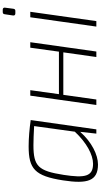

<svg xmlns="http://www.w3.org/2000/svg" viewBox="313 -1036 735 1401"><g transform="rotate(-90 680.5 -335.5)"><path d="M313 -494C149 -494 97 -449 65 -244C37 -64 61 12 181 12C251 12 345 -34 419 -118L406 0H437L505 -479C440 -488 374 -494 313 -494ZM420 -157C340 -71 251 -24 186 -24C93 -24 81 -83 105 -239C134 -423 167 -459 322 -459C362 -459 403 -457 461 -454Z M1033 -482 1004 -273H694L723 -482H683L615 0H655L689 -241H999L965 0H1005L1073 -482Z M1311 -683H1293C1283 -683 1278 -678 1277 -668L1268 -608C1266 -597 1273 -591 1283 -591H1301C1311 -591 1315 -595 1317 -605L1325 -666C1327 -676 1321 -683 1311 -683ZM1295 -482H1255L1187 0H1227Z"/></g></svg>

Font: Exo 2 Extra Light
Style: Italic
Weight: 250
Italic angle: -8°
Designer: Natanael Gama
Version: Version 1.001;PS 001.001;hotconv 1.0.88;makeotf.lib2.5.64775